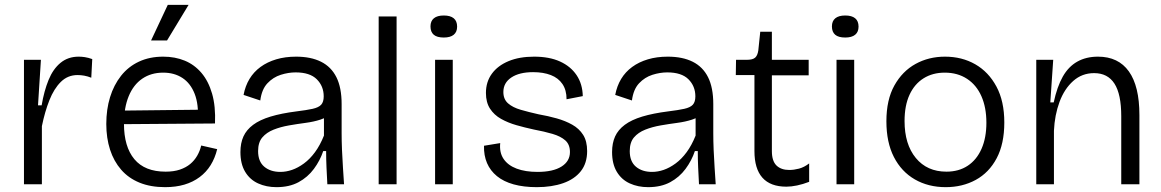

<svg xmlns="http://www.w3.org/2000/svg" viewBox="-20 -761 4797 793"><path d="M79 0V-282V-514H149L137 -326H152Q162 -385 180.5 -430.5Q199 -476 230 -501.5Q261 -527 305 -527Q317 -527 330.5 -525Q344 -523 361 -517L357 -440Q342 -446 328 -448.5Q314 -451 300 -451Q260 -451 231.5 -423Q203 -395 184 -347Q165 -299 153 -240V0Z M662 12Q602 12 556.5 -6.5Q511 -25 480.5 -60Q450 -95 434.5 -143Q419 -191 419 -249Q419 -309 434.5 -359.5Q450 -410 480 -448Q510 -486 554 -506.5Q598 -527 654 -527Q703 -527 743 -510.5Q783 -494 812 -460Q841 -426 856 -374Q871 -322 868 -251L464 -248V-304L821 -308L797 -266Q801 -330 784 -373.5Q767 -417 733.5 -439Q700 -461 654 -461Q604 -461 567.5 -436Q531 -411 511.5 -363.5Q492 -316 492 -250Q492 -155 535 -103.5Q578 -52 664 -52Q698 -52 723 -60.5Q748 -69 765.5 -83.5Q783 -98 794.5 -118Q806 -138 811 -160L877 -145Q868 -108 850 -79Q832 -50 804.5 -29.5Q777 -9 741.5 1.5Q706 12 662 12ZM670 -594H604L673 -741H759Z M1122 12Q1080 12 1046 -3.5Q1012 -19 992.5 -51.5Q973 -84 973 -133Q973 -170 985.5 -197.5Q998 -225 1025.5 -245.5Q1053 -266 1097.5 -279.5Q1142 -293 1205 -301Q1246 -306 1271 -311.5Q1296 -317 1306.5 -328.5Q1317 -340 1317 -363Q1317 -405 1288.5 -433.5Q1260 -462 1201 -462Q1171 -462 1139.5 -452Q1108 -442 1084.5 -417Q1061 -392 1055 -346L986 -369Q993 -406 1010.5 -435Q1028 -464 1056 -484.5Q1084 -505 1121 -516Q1158 -527 1203 -527Q1264 -527 1306 -506Q1348 -485 1369.5 -442Q1391 -399 1391 -331V-211Q1391 -179 1392.5 -142Q1394 -105 1396.5 -68.5Q1399 -32 1401 0H1332Q1330 -36 1328.5 -69.5Q1327 -103 1327 -137H1315Q1302 -98 1276.5 -63.5Q1251 -29 1213 -8.5Q1175 12 1122 12ZM1138 -51Q1162 -51 1186.5 -59.5Q1211 -68 1235.5 -86Q1260 -104 1281 -132.5Q1302 -161 1318 -201V-296L1346 -293Q1331 -276 1303.5 -267Q1276 -258 1242 -253.5Q1208 -249 1173.5 -243Q1139 -237 1110 -225.5Q1081 -214 1063.5 -193.5Q1046 -173 1046 -137Q1046 -94 1071.5 -72.5Q1097 -51 1138 -51Z M1544 0V-693H1618V0Z M1777 0V-514H1850V0ZM1813 -606Q1785 -606 1771.5 -617.5Q1758 -629 1758 -652Q1758 -674 1772 -685.5Q1786 -697 1813 -697Q1840 -697 1854 -685.5Q1868 -674 1868 -651Q1868 -629 1854 -617.5Q1840 -606 1813 -606Z M2197 12Q2143 12 2101.5 0.5Q2060 -11 2032.5 -33.5Q2005 -56 1991.5 -87.5Q1978 -119 1979 -159L2046 -170Q2042 -131 2060 -104.5Q2078 -78 2114 -64.5Q2150 -51 2200 -51Q2264 -51 2299 -73Q2334 -95 2334 -133Q2334 -164 2315 -181Q2296 -198 2262 -208Q2228 -218 2185 -226Q2148 -234 2113 -244Q2078 -254 2049.5 -270Q2021 -286 2004 -312Q1987 -338 1987 -377Q1987 -423 2011.5 -456.5Q2036 -490 2080.5 -508.5Q2125 -527 2186 -527Q2249 -527 2293 -507Q2337 -487 2361.5 -450.5Q2386 -414 2387 -364L2320 -351Q2320 -389 2303 -414Q2286 -439 2255 -451Q2224 -463 2182 -463Q2125 -463 2092 -441Q2059 -419 2059 -381Q2059 -351 2078.5 -334Q2098 -317 2131 -307.5Q2164 -298 2204 -289Q2244 -282 2279.5 -272Q2315 -262 2343.5 -246Q2372 -230 2388.5 -204Q2405 -178 2405 -137Q2405 -87 2379 -54Q2353 -21 2306 -4.5Q2259 12 2197 12Z M2657 12Q2615 12 2581 -3.5Q2547 -19 2527.5 -51.5Q2508 -84 2508 -133Q2508 -170 2520.5 -197.5Q2533 -225 2560.5 -245.5Q2588 -266 2632.5 -279.5Q2677 -293 2740 -301Q2781 -306 2806 -311.5Q2831 -317 2841.5 -328.5Q2852 -340 2852 -363Q2852 -405 2823.5 -433.5Q2795 -462 2736 -462Q2706 -462 2674.5 -452Q2643 -442 2619.5 -417Q2596 -392 2590 -346L2521 -369Q2528 -406 2545.5 -435Q2563 -464 2591 -484.5Q2619 -505 2656 -516Q2693 -527 2738 -527Q2799 -527 2841 -506Q2883 -485 2904.5 -442Q2926 -399 2926 -331V-211Q2926 -179 2927.5 -142Q2929 -105 2931.5 -68.5Q2934 -32 2936 0H2867Q2865 -36 2863.5 -69.5Q2862 -103 2862 -137H2850Q2837 -98 2811.5 -63.5Q2786 -29 2748 -8.5Q2710 12 2657 12ZM2673 -51Q2697 -51 2721.5 -59.5Q2746 -68 2770.5 -86Q2795 -104 2816 -132.5Q2837 -161 2853 -201V-296L2881 -293Q2866 -276 2838.5 -267Q2811 -258 2777 -253.5Q2743 -249 2708.5 -243Q2674 -237 2645 -225.5Q2616 -214 2598.5 -193.5Q2581 -173 2581 -137Q2581 -94 2606.5 -72.5Q2632 -51 2673 -51Z M3228 10Q3162 10 3129 -27Q3096 -64 3096 -137V-451H3019L3020 -514H3065Q3089 -514 3099 -523Q3109 -532 3112 -553L3120 -630H3168V-514H3320V-450H3168V-137Q3168 -96 3187 -77.5Q3206 -59 3240 -59Q3259 -59 3280 -64.5Q3301 -70 3322 -86V-10Q3296 0 3272 5Q3248 10 3228 10Z M3435 0V-514H3508V0ZM3471 -606Q3443 -606 3429.5 -617.5Q3416 -629 3416 -652Q3416 -674 3430 -685.5Q3444 -697 3471 -697Q3498 -697 3512 -685.5Q3526 -674 3526 -651Q3526 -629 3512 -617.5Q3498 -606 3471 -606Z M3886 12Q3814 12 3758.5 -20Q3703 -52 3672 -112.5Q3641 -173 3641 -260Q3641 -349 3674 -408Q3707 -467 3761.5 -497Q3816 -527 3883 -527Q3953 -527 4008 -495.5Q4063 -464 4095.5 -403.5Q4128 -343 4128 -255Q4128 -167 4096.5 -107.5Q4065 -48 4010 -18Q3955 12 3886 12ZM3889 -52Q3940 -52 3977 -76.5Q4014 -101 4034 -146.5Q4054 -192 4054 -254Q4054 -317 4033.5 -363.5Q4013 -410 3974 -435.5Q3935 -461 3882 -461Q3832 -461 3794.5 -437.5Q3757 -414 3736.5 -369.5Q3716 -325 3716 -261Q3716 -165 3762.5 -108.5Q3809 -52 3889 -52Z M4260 0V-311V-514H4330L4318 -338H4332Q4346 -403 4369.5 -444.5Q4393 -486 4429.5 -506.5Q4466 -527 4515 -527Q4599 -527 4642.5 -466Q4686 -405 4686 -286V0H4611V-281Q4611 -372 4583 -415.5Q4555 -459 4499 -459Q4449 -459 4412.5 -426.5Q4376 -394 4356 -340Q4336 -286 4333 -221V0Z"/></svg>

Font: Bricolage Grotesque 24pt Light
Style: Regular
Weight: 300
Designer: Mathieu Triay
Foundry: Atelier Triay
Version: Version 1.001;gftools[0.9.33.dev8+g029e19f]